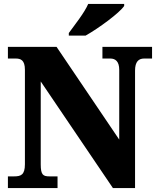

<svg xmlns="http://www.w3.org/2000/svg" viewBox="-20 -951 797 971"><path d="M328 -784V-771H413C479 -808 585 -886 608 -921V-931H426C407 -886 356 -823 328 -784ZM20 0H271V-59H231C198 -59 186 -66 186 -120V-539L551 0H663V-594C663 -639 681 -655 709 -655H749V-714H498V-655H538C563 -655 583 -641 583 -598V-245L266 -714H20V-655H59C84 -655 106 -648 106 -598V-120C106 -66 85 -59 51 -59H20Z"/></svg>

Font: Noto Serif Tamil SemiCondensed Black
Style: Italic
Weight: 900
Width: 4
Italic angle: -12°
Designer: Indian Type Foundry, Tom Grace, and the Monotype Design Team
Foundry: Monotype Imaging Inc.
Version: Version 2.003